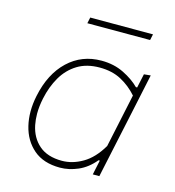

<svg xmlns="http://www.w3.org/2000/svg" viewBox="-104 -766 788 863"><g transform="rotate(15 290.5 -334.5)"><path d="M403.5 0Q406.5 -14 409.5 -28.5L418 -68H412Q378.5 -27.5 336.2 -9.2Q294 9 252 9Q175.5 9 129.2 -30.8Q83 -70.5 67.5 -135.5Q60 -167 60 -201.5Q60 -237 68 -275Q90.5 -383 154.5 -443.5Q218.5 -504 310 -504Q368 -504 414 -481.2Q460 -458.5 489 -429H495L509 -494L540 -497Q527.5 -439.5 516.5 -386.5Q505 -333 492 -271.5L440 -28.5Q437 -14 434 0ZM253 -23Q302 -23 349.5 -50.8Q397 -78.5 433 -140L486 -389Q453 -426.5 410.5 -449.2Q368 -472 310 -472Q249.5 -472 206.8 -445.8Q164 -419.5 137.5 -374Q111 -328.5 99 -271Q91 -233 91 -199Q91 -172 96 -147Q107.5 -90.5 146.5 -56.8Q185.5 -23 253 -23ZM204 -650 210 -678H502L496 -650Z"/></g></svg>

Font: Heraclito Thin
Style: Italic
Weight: 100
Italic angle: -12°
Designer: Kostas Bartsokas (font) & Cristiano Sobral (main changes)
Foundry: Kostas Bartsokas (font) & Cristiano Sobral (main changes)
Version: Version 1.00;July 8, 2020;FontCreator 13.0.0.2655 64-bit